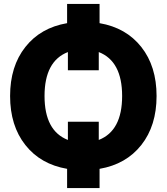

<svg xmlns="http://www.w3.org/2000/svg" viewBox="-20 -850 842 970"><path d="M483 -733Q617 -710 694 -612.5Q771 -515 771 -365Q771 -215 694 -117.5Q617 -20 483 3V100H319V3Q185 -20 108 -117.5Q31 -215 31 -365Q31 -515 108 -612.5Q185 -710 319 -733V-830H483ZM323 -143V-235H479V-143Q597 -189 597 -365Q597 -541 479 -587V-495H323V-587Q205 -541 205 -365Q205 -189 323 -143Z"/></svg>

Font: M PLUS 1p ExtraBold
Style: Regular
Weight: 800
Version: Version 1.062